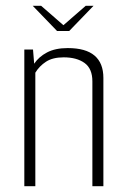

<svg xmlns="http://www.w3.org/2000/svg" viewBox="-20 -643 435 663"><path d="M93 -623H122L199 -556L276 -623H303L219 -536H177ZM64 -472H94L98 -423Q114 -447 142.5 -462Q171 -477 214 -477Q276 -477 306.5 -451Q337 -425 337 -374V0H299V-362Q299 -406 272 -425.5Q245 -445 200 -445Q162 -445 139 -430Q116 -415 102 -392V0H64Z"/></svg>

Font: Smooch Sans Thin Light
Style: Regular
Weight: 300
Version: Version 1.010